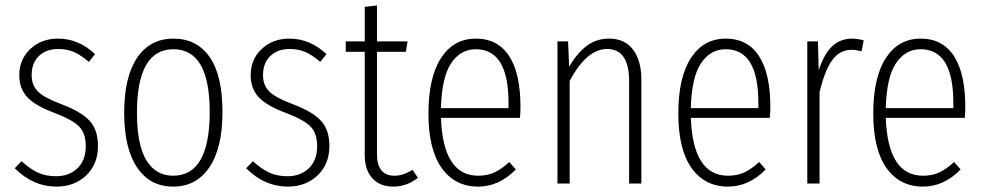

<svg xmlns="http://www.w3.org/2000/svg" viewBox="-20 -674 3612 705"><path d="M192.9 -532.2Q269 -532.2 329.1 -475.1L306.2 -446.8Q277.3 -471.7 252 -482.9Q226.6 -494.1 193.8 -494.1Q149.9 -494.1 123 -468.5Q96.2 -442.9 96.2 -397.9Q96.2 -360.4 119.9 -337.4Q143.6 -314.5 204.1 -292Q277.3 -264.6 308.6 -231Q339.8 -197.3 339.8 -138.2Q339.8 -71.3 296.6 -30Q253.4 11.2 187 11.2Q101.6 11.2 34.2 -56.2L59.1 -82Q89.4 -54.2 118.4 -40.5Q147.5 -26.9 186 -26.9Q233.9 -26.9 264.4 -56.2Q294.9 -85.4 294.9 -137.2Q294.9 -184.1 271 -209Q247.1 -233.9 179.2 -259.8Q109.9 -285.6 80.3 -317.1Q50.8 -348.6 50.8 -397.9Q50.8 -456.1 91.3 -494.1Q131.8 -532.2 192.9 -532.2Z M616.7 -532.2Q702.6 -532.2 749.8 -464.6Q796.9 -397 796.9 -263.2Q796.9 -130.4 748.8 -59.6Q700.7 11.2 615.7 11.2Q530.8 11.2 483.4 -59.1Q436 -129.4 436 -259.8Q436 -392.6 483.9 -462.4Q531.7 -532.2 616.7 -532.2ZM616.7 -493.2Q482.9 -493.2 482.9 -259.8Q482.9 -142.6 517.3 -85.7Q551.8 -28.8 615.7 -28.8Q750 -28.8 750 -263.2Q750 -493.2 616.7 -493.2Z M1042.5 -532.2Q1118.7 -532.2 1178.7 -475.1L1155.8 -446.8Q1127 -471.7 1101.6 -482.9Q1076.2 -494.1 1043.5 -494.1Q999.5 -494.1 972.7 -468.5Q945.8 -442.9 945.8 -397.9Q945.8 -360.4 969.5 -337.4Q993.2 -314.5 1053.7 -292Q1127 -264.6 1158.2 -231Q1189.5 -197.3 1189.5 -138.2Q1189.5 -71.3 1146.2 -30Q1103 11.2 1036.6 11.2Q951.2 11.2 883.8 -56.2L908.7 -82Q939 -54.2 968 -40.5Q997.1 -26.9 1035.6 -26.9Q1083.5 -26.9 1114 -56.2Q1144.5 -85.4 1144.5 -137.2Q1144.5 -184.1 1120.6 -209Q1096.7 -233.9 1028.8 -259.8Q959.5 -285.6 929.9 -317.1Q900.4 -348.6 900.4 -397.9Q900.4 -456.1 940.9 -494.1Q981.4 -532.2 1042.5 -532.2Z M1494.6 -50.8 1514.6 -21Q1473.1 11.2 1424.3 11.2Q1375 11.2 1347.2 -19.5Q1319.3 -50.3 1319.3 -103V-483.9H1249.5V-522H1319.3V-648.9L1364.3 -653.8V-522H1476.6L1470.2 -483.9H1364.3V-104Q1364.3 -68.8 1380.4 -48.8Q1396.5 -28.8 1428.2 -28.8Q1461.4 -28.8 1494.6 -50.8Z M1891.1 -282.2Q1891.1 -260.7 1889.2 -241.2H1599.1Q1606.9 -28.8 1735.8 -28.8Q1770 -28.8 1795.9 -41Q1821.8 -53.2 1850.1 -79.1L1874 -51.8Q1812.5 11.2 1735.8 11.2Q1650.4 11.2 1601.8 -57.1Q1553.2 -125.5 1553.2 -256.8Q1553.2 -390.1 1599.6 -461.2Q1646 -532.2 1727.1 -532.2Q1807.6 -532.2 1849.4 -468.3Q1891.1 -404.3 1891.1 -282.2ZM1847.2 -276.9V-296.9Q1847.2 -493.2 1727.1 -493.2Q1670.9 -493.2 1636.5 -441.7Q1602.1 -390.1 1599.1 -276.9Z M2216.8 -532.2Q2273.9 -532.2 2304.4 -491.9Q2335 -451.7 2335 -381.8V0H2290V-376Q2290 -494.1 2209 -494.1Q2134.3 -494.1 2071.8 -377V0H2026.9V-522H2065.9L2069.8 -429.2Q2099.1 -479 2134.3 -505.6Q2169.4 -532.2 2216.8 -532.2Z M2808.6 -282.2Q2808.6 -260.7 2806.6 -241.2H2516.6Q2524.4 -28.8 2653.3 -28.8Q2687.5 -28.8 2713.4 -41Q2739.3 -53.2 2767.6 -79.1L2791.5 -51.8Q2730 11.2 2653.3 11.2Q2567.9 11.2 2519.3 -57.1Q2470.7 -125.5 2470.7 -256.8Q2470.7 -390.1 2517.1 -461.2Q2563.5 -532.2 2644.5 -532.2Q2725.1 -532.2 2766.8 -468.3Q2808.6 -404.3 2808.6 -282.2ZM2764.6 -276.9V-296.9Q2764.6 -493.2 2644.5 -493.2Q2588.4 -493.2 2554 -441.7Q2519.5 -390.1 2516.6 -276.9Z M3110.4 -532.2Q3127 -532.2 3151.4 -525.9L3143.6 -485.8Q3121.1 -491.2 3107.4 -491.2Q3063 -491.2 3035.4 -452.6Q3007.8 -414.1 2989.3 -335V0H2944.3V-522H2983.4L2986.3 -416Q3005.4 -475.1 3035.2 -503.7Q3064.9 -532.2 3110.4 -532.2Z M3524.4 -282.2Q3524.4 -260.7 3522.5 -241.2H3232.4Q3240.2 -28.8 3369.1 -28.8Q3403.3 -28.8 3429.2 -41Q3455.1 -53.2 3483.4 -79.1L3507.3 -51.8Q3445.8 11.2 3369.1 11.2Q3283.7 11.2 3235.1 -57.1Q3186.5 -125.5 3186.5 -256.8Q3186.5 -390.1 3232.9 -461.2Q3279.3 -532.2 3360.4 -532.2Q3440.9 -532.2 3482.7 -468.3Q3524.4 -404.3 3524.4 -282.2ZM3480.5 -276.9V-296.9Q3480.5 -493.2 3360.4 -493.2Q3304.2 -493.2 3269.8 -441.7Q3235.4 -390.1 3232.4 -276.9Z"/></svg>

Font: Fira Sans Compressed ExtraLight
Style: Regular
Weight: 250
Width: 1
Designer: Carrois Corporate & Edenspiekermann AG
Foundry: Carrois Corporate GbR & Edenspiekermann AG
Version: Version 4.203;PS 004.203;hotconv 1.0.88;makeotf.lib2.5.64775